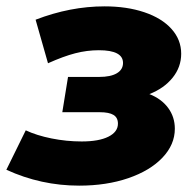

<svg xmlns="http://www.w3.org/2000/svg" viewBox="-45 -573 616 604"><path d="M505 -168Q505 -118 466 -77Q427 -36 358.5 -12.5Q290 11 204 11Q84 11 -25 -39L36 -163Q70 -147 117 -137.5Q164 -128 212 -128Q266 -128 296 -143Q326 -158 326 -184Q326 -203 312 -211.5Q298 -220 269 -220H151L169 -331H267Q303 -331 322.5 -342.5Q342 -354 342 -375Q342 -415 266 -415Q229 -415 192 -405.5Q155 -396 106 -374L67 -511Q176 -553 284 -553Q354 -553 409 -534.5Q464 -516 494.5 -482Q525 -448 525 -404Q525 -362 498 -328.5Q471 -295 425 -277Q463 -262 484 -233.5Q505 -205 505 -168Z"/></svg>

Font: Montserrat Alternates ExtraBold
Style: Italic
Weight: 800
Italic angle: -11.3°
Designer: Julieta Ulanovsky
Foundry: Julieta Ulanovsky
Version: Version 7.200